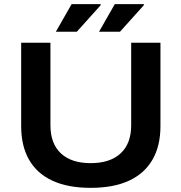

<svg xmlns="http://www.w3.org/2000/svg" viewBox="-20 -893 874 925"><path d="M417 12Q307 12 232.5 -22.5Q158 -57 120 -123.5Q82 -190 82 -285V-687H223V-290Q223 -201 273.5 -154Q324 -107 417 -107Q510 -107 561 -154Q612 -201 612 -290V-687H753V-285Q753 -190 714.5 -123.5Q676 -57 601.5 -22.5Q527 12 417 12ZM457 -740 533 -873H673V-868L558 -740ZM249 -740 325 -873H465V-868L350 -740Z"/></svg>

Font: Archivo SemiExpanded SemiBold
Style: Regular
Weight: 600
Width: 6
Designer: Hector Gatti
Foundry: Omnibus-Type
Version: Version 2.001